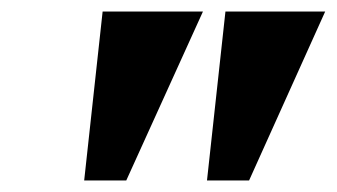

<svg xmlns="http://www.w3.org/2000/svg" viewBox="-20 -734 584 333"><path d="M126 -421H199L332 -714H158ZM339 -421H412L544 -714H371Z"/></svg>

Font: Noto Serif Condensed Black
Style: Italic
Weight: 900
Width: 3
Italic angle: -12°
Designer: Monotype Design Team
Foundry: Monotype Imaging Inc.
Version: Version 2.013